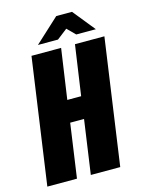

<svg xmlns="http://www.w3.org/2000/svg" viewBox="-114 -803 651 870"><g transform="rotate(-15 211.0 -368.0)"><path d="M-2 0 82 -591H221L187 -356H252L286 -591H424L340 0H202L238 -253H173L137 0ZM123 -631 237 -736H311L395 -632H303L266 -669L217 -631Z"/></g></svg>

Font: Alumni Sans ExtraBold
Style: Italic
Weight: 800
Italic angle: -8°
Designer: Robert E. Leuschke
Foundry: Robert E. Leuschke
Version: Version 1.016